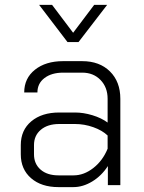

<svg xmlns="http://www.w3.org/2000/svg" viewBox="-20 -757 588 785"><path d="M65 -126V-164Q65 -225 108 -261Q151 -297 222 -297H287Q321 -297 357.5 -286Q394 -275 420 -256V-353Q420 -400 391 -430Q362 -460 316 -460H238Q191 -460 162 -438Q133 -416 133 -379H79Q79 -437 123 -472Q167 -507 238 -507H316Q387 -507 429.5 -465Q472 -423 472 -353V0H421V-78Q395 -38 357 -15Q319 8 280 8H219Q149 8 107 -28.5Q65 -65 65 -126ZM281 -40Q323 -40 361.5 -70Q400 -100 420 -149V-203Q398 -224 361.5 -237Q325 -250 287 -250H222Q175 -250 147 -226.5Q119 -203 119 -164V-126Q119 -87 146 -63.5Q173 -40 219 -40ZM140 -737H193L279 -623L365 -737H418L301 -585H256Z"/></svg>

Font: Bai Jamjuree Light
Style: Regular
Weight: 300
Designer: Katatrad Aksorn Co.,Ltd.
Foundry: Cadson Demak Co.,Ltd.
Version: Version 1.000; ttfautohint (v1.6)